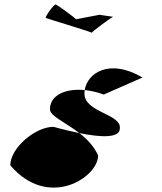

<svg xmlns="http://www.w3.org/2000/svg" viewBox="-20 -982 722 857"><path d="M26 -244C196 -45 418 -190 418 -288C400 -329 368 -362 334 -388C296 -396 257 -405 219 -416C138 -416 26 -322 26 -244ZM184 -902C184 -901 379 -842 390 -836C392 -842 476 -904 485 -907L424 -916L319 -896C316 -902 234 -962 228 -962C220 -962 182 -910 184 -902ZM203 -494C203 -464 272 -436 334 -388C432 -368 515 -365 515 -409C522 -474 357 -480 357 -564C357 -569 357 -575 358 -580C273 -588 203 -558 203 -494ZM358 -580C385 -577 414 -571 443 -560L616 -636C468 -723 370 -656 358 -580ZM390 -836C391 -836 390 -836 390 -836ZM485 -907C486 -907 486 -907 486 -907C486 -907 485 -907 485 -907Z"/></svg>

Font: Ampere
Style: Regular
Weight: 400
Version: Version 1